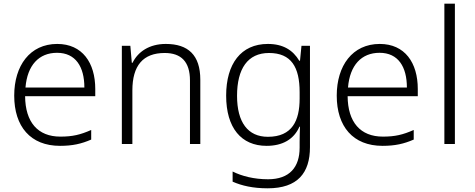

<svg xmlns="http://www.w3.org/2000/svg" viewBox="-20 -780 2572 1040"><path d="M290 -542C142 -542 57 -424 57 -262C57 -95 145 10 305 10C373 10 421 -1 474 -24V-76C415 -50 373 -40 307 -40C185 -40 117 -118 116 -259H496V-298C496 -440 426 -542 290 -542ZM289 -494C390 -494 437 -418 437 -306H118C128 -427 191 -494 289 -494Z M878 -542C788 -542 727 -499 698 -440H694L686 -532H640V0H697V-290C697 -425 755 -493 872 -493C961 -493 1009 -446 1009 -344V0H1065V-348C1065 -482 999 -542 878 -542Z M1431 -542C1285 -542 1205 -434 1205 -262C1205 -87 1287 10 1424 10C1510 10 1572 -25 1602 -94H1605C1604 -69 1603 -39 1603 -11V20C1603 125 1549 191 1432 191C1356 191 1290 174 1240 149V204C1290 226 1350 240 1430 240C1592 240 1659 157 1659 17V-532H1613L1605 -451H1601C1567 -508 1514 -542 1431 -542ZM1437 -493C1558 -493 1603 -416 1603 -281V-246C1603 -127 1563 -39 1431 -39C1323 -39 1264 -117 1264 -261C1264 -408 1322 -493 1437 -493Z M2037 -542C1889 -542 1804 -424 1804 -262C1804 -95 1892 10 2052 10C2120 10 2168 -1 2221 -24V-76C2162 -50 2120 -40 2054 -40C1932 -40 1864 -118 1863 -259H2243V-298C2243 -440 2173 -542 2037 -542ZM2036 -494C2137 -494 2184 -418 2184 -306H1865C1875 -427 1938 -494 2036 -494Z M2444 0V-760H2387V0Z"/></svg>

Font: Noto Sans Khmer UI Light
Style: Regular
Weight: 300
Designer: Danh Hong and the Monotype Design Team
Foundry: Monotype Imaging Inc.
Version: Version 2.002